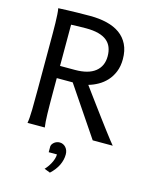

<svg xmlns="http://www.w3.org/2000/svg" viewBox="-139 -808 916 1153"><g transform="rotate(15 318.5 -232.0)"><path d="M178.2 -212.4Q178.2 -176.3 178.5 -144Q178.7 -111.8 179.4 -84.5Q180.2 -57.1 181.6 -35.6Q183.1 -14.2 185.5 0H78.1Q83.5 -29.3 84.5 -84.7Q85.4 -140.1 85.4 -212.4V-558.1Q85.4 -592.3 84.7 -621.8Q84 -651.4 82.5 -674.8Q81.1 -698.2 78.1 -712.9Q103.5 -713.9 134.3 -715.3Q160.6 -716.3 196.8 -717Q232.9 -717.8 275.9 -717.8Q333 -717.8 380.1 -706.3Q427.2 -694.8 460.9 -670.7Q494.6 -646.5 513.4 -608.4Q532.2 -570.3 532.2 -517.6Q532.2 -473.1 518.3 -439Q504.4 -404.8 481.7 -380.1Q459 -355.5 430.2 -339.4Q401.4 -323.2 371.6 -314.9Q386.2 -294.9 407.5 -265.9Q428.7 -236.8 452.9 -204.3Q477.1 -171.9 501.7 -138.4Q526.4 -105 547.9 -76.7Q569.3 -48.3 585.4 -27.8Q601.6 -7.3 607.9 0H483.4L277.3 -305.2H178.2ZM178.2 -380.9H271Q354 -380.9 396.7 -415Q439.5 -449.2 439.5 -510.3Q439.5 -541.5 429.9 -565.7Q420.4 -589.8 400.1 -606.2Q379.9 -622.6 347.9 -631.1Q315.9 -639.6 271 -639.6Q245.1 -639.6 221.4 -638.9Q197.8 -638.2 178.2 -637.2ZM246.6 100.1Q248 91.3 253.2 84.7Q258.3 78.1 265.1 73.2Q272 68.4 280 65.9Q288.1 63.5 296.4 63.5Q307.1 63.5 316.7 67.9Q326.2 72.3 333.5 80.3Q340.8 88.4 345 99.4Q349.1 110.4 349.1 124Q349.1 157.7 333.3 190.9Q317.4 224.1 285.2 253.9L248.5 239.7Q256.3 231.9 265.1 220Q273.9 208 281.2 194.3Q288.6 180.7 293.2 165.8Q297.9 150.9 297.9 137.2H246.6Z"/></g></svg>

Font: Andika Eur
Style: Regular
Weight: 400
Designer: Victor Gaultney, Annie Olsen, Julie Remington, Don Collingsworth, Eric Hays, Becca Hirsbrunner
Foundry: SIL International
Version: Version 5.000